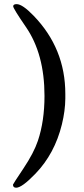

<svg xmlns="http://www.w3.org/2000/svg" viewBox="-20 -731 398 910"><path d="M289.6 -286.1V-263.7Q289.1 -206.1 273.4 -141.6Q239.3 -2.4 147.9 92.3Q84 158.7 56.6 158.7Q41.5 158.7 41.5 144Q41.5 141.6 91.1 67.4Q140.6 -6.8 159.7 -64Q190.9 -157.2 190.9 -276.4Q190.9 -475.6 102.5 -603.5Q42.5 -690.9 42.5 -701.2Q42.5 -711.4 59.1 -711.4Q86.4 -711.4 139.6 -656.2Q289.6 -501 289.6 -286.1Z"/></svg>

Font: Averia Serif
Style: Regular
Weight: 500
Version: Version 1.0